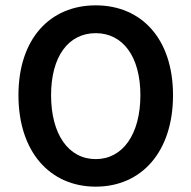

<svg xmlns="http://www.w3.org/2000/svg" viewBox="-20 -686 715 718"><path d="M338 12C509 12 627 -118 627 -330C627 -541 509 -666 338 -666C167 -666 49 -541 49 -330C49 -118 167 12 338 12ZM338 -91C236 -91 171 -184 171 -330C171 -475 236 -562 338 -562C439 -562 505 -475 505 -330C505 -184 439 -91 338 -91Z"/></svg>

Font: Source Sans Pro Semibold
Style: Regular
Weight: 600
Designer: Paul D. Hunt
Foundry: Adobe Systems Incorporated
Version: Version 3.006;hotconv 1.0.111;makeotfexe 2.5.65597